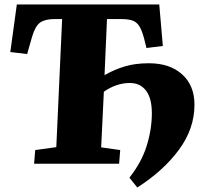

<svg xmlns="http://www.w3.org/2000/svg" viewBox="-20 -730 901 856"><path d="M137 -61 231 -74 257 -645H223Q181 -645 159 -629.5Q137 -614 123 -566L101 -489L26 -498L55 -710H690L706 -525L633 -516L622 -560Q612 -597 600 -615Q588 -633 569 -639Q550 -645 520 -645H457L446 -395Q490 -420 536.5 -434Q583 -448 644 -448Q737 -448 792 -398.5Q847 -349 847 -263Q847 -156 777.5 -62Q708 32 592 106L557 62Q611 -6 634 -80Q657 -154 657 -225Q657 -292 631 -326Q605 -360 559 -360Q528 -360 499 -350Q470 -340 443 -321L431 -73L516 -61L511 0H132Z"/></svg>

Font: Literata 36pt ExtraBold
Style: Italic
Weight: 800
Italic angle: -2°
Designer: Latin by Veronika Burian and Jose Scaglione. Greek by Irene Vlachou. Cyrillic by Vera Evstafieva
Foundry: TypeTogether
Version: Version 3.002